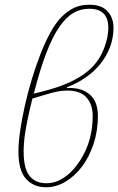

<svg xmlns="http://www.w3.org/2000/svg" viewBox="-20 -780 500 812"><path d="M175 12Q122 12 90 -23.5Q58 -59 58 -139Q58 -175 65 -225Q72 -275 84.5 -330.5Q97 -386 114 -443Q131 -500 151 -551Q171 -602 193.5 -643Q216 -684 240 -708Q266 -734 293.5 -747Q321 -760 359 -760Q410 -760 435 -732Q460 -704 460 -663Q460 -620 445.5 -581.5Q431 -543 405 -510.5Q379 -478 342.5 -452.5Q306 -427 263 -411V-407Q267 -408 275 -408Q307 -408 329.5 -398.5Q352 -389 366.5 -373.5Q381 -358 387.5 -336.5Q394 -315 394 -291Q394 -226 375.5 -170.5Q357 -115 326 -74.5Q295 -34 256 -11Q217 12 175 12ZM177 -5Q209 -5 238.5 -21.5Q268 -38 292 -65.5Q316 -93 334 -127.5Q352 -162 361 -198Q367 -222 369.5 -244Q372 -266 372 -290Q372 -338 346 -367.5Q320 -397 264 -397Q244 -397 223 -393Q202 -389 163 -377L117 -363Q105 -315 98 -281Q91 -247 87 -221.5Q83 -196 81.5 -176.5Q80 -157 80 -139Q80 -67 105 -36Q130 -5 177 -5ZM357 -743Q321 -743 290 -725Q259 -707 230.5 -665.5Q202 -624 175.5 -555Q149 -486 123 -384L159 -393Q223 -409 270 -430Q317 -451 349.5 -477.5Q382 -504 401.5 -537Q421 -570 431 -610Q435 -625 436.5 -638.5Q438 -652 438 -663Q438 -743 357 -743Z"/></svg>

Font: IBM Plex Serif Thin
Style: Italic
Weight: 100
Italic angle: -14°
Designer: Mike Abbink, Paul van der Laan, Pieter van Rosmalen
Foundry: Bold Monday
Version: Version 3.001